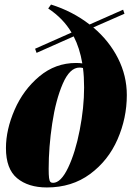

<svg xmlns="http://www.w3.org/2000/svg" viewBox="-20 -802 596 836"><path d="M532.2 -388.2Q532.2 -287.6 491.7 -195.1Q451.2 -102.5 372.1 -44.2Q293 14.2 184.1 14.2Q103 14.2 54.4 -26.1Q5.9 -66.4 5.9 -157.2Q5.9 -237.3 43.7 -324.2Q81.5 -411.1 151.4 -469.5Q221.2 -527.8 311 -527.8Q328.1 -527.8 338.4 -525.9Q327.1 -592.8 300.8 -643.6L139.2 -571.8L132.8 -589.8L291.5 -660.2Q255.4 -721.7 189.9 -765.1L202.1 -782.2Q295.9 -752.9 370.1 -695.3L516.1 -759.8L522 -742.2L386.2 -682.6Q455.1 -624.5 493.7 -548.3Q532.2 -472.2 532.2 -388.2ZM346.2 -420.9Q346.2 -468.3 341.3 -505.9Q334 -507.8 326.2 -507.8Q283.7 -507.8 253.2 -437.3Q222.7 -366.7 207.3 -263.9Q191.9 -161.1 191.9 -66.9Q191.9 -40 193.6 -27.3Q195.3 -14.6 199.2 -10.3Q203.1 -5.9 210.9 -5.9Q245.1 -5.9 276.6 -71.8Q308.1 -137.7 327.1 -235.6Q346.2 -333.5 346.2 -420.9Z"/></svg>

Font: TypoPRO Playfair Display
Style: Italic
Weight: 900
Italic angle: -14°
Designer: Claus Eggers Sørensen
Foundry: Claus Eggers Sørensen
Version: Version 1.004;PS 001.004;hotconv 1.0.70;makeotf.lib2.5.58329